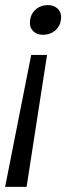

<svg xmlns="http://www.w3.org/2000/svg" viewBox="-27 -530 277 751"><path d="M90 -440Q90 -471 110 -490.5Q130 -510 161 -510Q183 -510 197.5 -497Q212 -484 212 -464Q212 -433 192 -413.5Q172 -394 140 -394Q118 -394 104 -407Q90 -420 90 -440ZM95 -315H157L77 201H-7Z"/></svg>

Font: Sarabun Light
Style: Italic
Weight: 300
Italic angle: -10°
Designer: Suppakit Chalermlarp | Katatrad Co.,Ltd.
Foundry: Cadson Demak Co.,Ltd.
Version: Version 1.000; ttfautohint (v1.6)